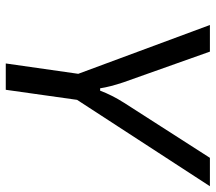

<svg xmlns="http://www.w3.org/2000/svg" viewBox="-60 -670 730 649"><g transform="rotate(90 304.5 -345.0)"><path d="M317 -241 283 0H194L229 -245L64 -690H154L258 -397Q273 -352 278 -319H286Q301 -359 327 -400L513 -690H609Z"/></g></svg>

Font: Exo 2.0
Style: Italic
Weight: 400
Italic angle: -8°
Designer: Natanael Gama
Version: Version 1.001;PS 001.001;hotconv 1.0.70;makeotf.lib2.5.58329